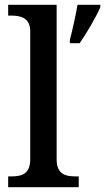

<svg xmlns="http://www.w3.org/2000/svg" viewBox="-20 -780 438 800"><path d="M14 0H308V-45H295C251 -45 216 -55 216 -117V-760H14V-715H27C66 -715 106 -706 106 -649V-117C106 -55 71 -45 27 -45H14ZM271 -613V-600H312C341 -642 380 -708 398 -750V-760H303C295 -713 282 -656 271 -613Z"/></svg>

Font: Noto Serif Gurmukhi Medium
Style: Regular
Weight: 500
Designer: Vaibhav Singh and the Monotype Design Team
Foundry: Monotype Imaging Inc.
Version: Version 2.004